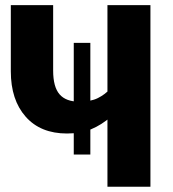

<svg xmlns="http://www.w3.org/2000/svg" viewBox="-20 -713 659 733"><path d="M261.6 -549.3H324.9V-123.1H261.6ZM21.3 -693.4H182.9V-443.5Q182.9 -381.3 207.3 -353Q231.6 -324.8 282.8 -324.8Q325.9 -324.8 353.5 -338.5Q381.1 -352.3 400.5 -373.7L404.9 -268.3Q367.1 -235.6 327.5 -219.4Q287.9 -203.3 235.8 -203.3Q134.8 -203.3 78.1 -267.4Q21.3 -331.5 21.3 -440.8ZM390.2 -693.4H554.3V0H390.2Z"/></svg>

Font: Fira Sans Variable
Style: Regular
Weight: 400
Designer: Carrois Corporate & Edenspiekermann AG
Foundry: Carrois Corporate GbR & Edenspiekermann AG
Version: Version 4.202